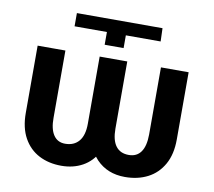

<svg xmlns="http://www.w3.org/2000/svg" viewBox="-79 -804 1011 905"><g transform="rotate(10 426.0 -351.0)"><path d="M372.5 -648.4H217.7V-711.6H627.5L629.6 -648.4H463.1V-587.4H372.5ZM359 -528.4H466.3V-206.7Q466.3 -135.7 440.9 -87.4Q415.5 -39.1 371.1 -14.6Q326.7 9.9 269.5 9.9Q209.5 9.9 162.6 -14.4Q115.8 -38.7 89 -87Q62.1 -135.3 62.1 -206.7V-528.4H195V-206.7Q194.6 -153.1 213.8 -124.3Q233 -95.5 269.5 -95.5Q312.1 -95.5 335.6 -123.6Q359 -151.6 359 -206.7ZM652.3 -528.4H784.8V-206.7Q784.8 -135.7 757.6 -87.4Q730.5 -39.1 683.1 -14.6Q635.7 9.9 574.2 9.9Q489.7 9.9 437.1 -45.1Q384.6 -100.1 384.6 -206.7V-528.4H491.1V-206.7Q491.1 -151.6 512.1 -123.6Q533 -95.5 574.2 -95.5Q612.2 -95.5 632.1 -123.6Q652 -151.6 652.3 -206.7Z"/></g></svg>

Font: DeltaSans SemiBold
Style: Regular
Weight: 600
Designer: Rasmus Andersson
Foundry: rsms
Version: Version 3.012